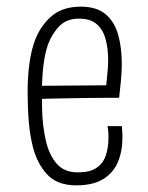

<svg xmlns="http://www.w3.org/2000/svg" viewBox="-20 -546 444 577"><path d="M209 11Q154 11 124 -19.5Q94 -50 80 -100Q70 -137 66.5 -180.5Q63 -224 63 -271Q63 -315 68.5 -356Q74 -397 87 -430Q105 -473 137.5 -499.5Q170 -526 223 -526Q270 -526 297 -503.5Q324 -481 335 -442Q346 -403 346 -354Q346 -330 343.5 -304.5Q341 -279 338 -252L299 -287Q301 -308 303 -327.5Q305 -347 305 -365Q305 -401 297 -429.5Q289 -458 270 -474Q251 -490 217 -490Q181 -490 159 -468Q137 -446 124 -412Q114 -382 110 -345Q106 -308 106 -270Q106 -244 106.5 -218Q107 -192 110 -168Q113 -144 118 -122Q128 -80 150.5 -54Q173 -28 214 -28Q250 -28 270 -41.5Q290 -55 298 -79Q306 -103 306 -133Q306 -141 305.5 -149.5Q305 -158 303 -167H346Q347 -159 347.5 -150.5Q348 -142 348 -134Q348 -92 334.5 -59.5Q321 -27 290.5 -8Q260 11 209 11ZM82 -247V-288L339 -290L338 -252Q317 -252 290.5 -252Q264 -252 235 -251.5Q206 -251 177.5 -250.5Q149 -250 124.5 -249.5Q100 -249 82 -247Z"/></svg>

Font: Truculenta ExtraLight
Style: Regular
Weight: 250
Version: Version 1.002